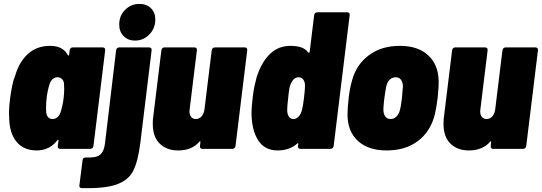

<svg xmlns="http://www.w3.org/2000/svg" viewBox="-20 -763 2777 984"><path d="M353 -520H506Q513 -520 516.5 -516Q520 -512 519 -505L459 -15Q458 -8 453.5 -4Q449 0 442 0H289Q282 0 278.5 -4Q275 -8 276 -15L280 -43Q280 -46 278.5 -47Q277 -48 274 -44Q234 8 168 8Q102 8 65.5 -35.5Q29 -79 27 -157Q27 -158 27.5 -159.5Q28 -161 27 -163Q26 -168 26 -182Q26 -217 32 -261Q36 -290 42 -321Q48 -352 55 -367L57 -373Q78 -446 123.5 -487Q169 -528 237 -528Q303 -528 328 -480Q329 -477 331 -478Q333 -479 334 -482L337 -505Q338 -512 342 -516Q346 -520 353 -520ZM306 -260Q309 -284 309 -306Q309 -326 308 -336Q306 -350 297 -358.5Q288 -367 275 -367Q248 -367 235 -335Q223 -298 219 -260Q216 -235 216 -210Q216 -194 217 -186Q222 -153 249 -153Q277 -153 290 -186Q302 -224 306 -260Z M591 -637Q591 -683 621.5 -713Q652 -743 695 -743Q731 -743 753.5 -721Q776 -699 776 -663Q776 -618 745.5 -586.5Q715 -555 672 -555Q636 -555 613.5 -578Q591 -601 591 -637ZM387 186 403 59Q404 44 420 44Q472 47 492.5 30.5Q513 14 518 -28L575 -505Q576 -512 580 -516Q584 -520 591 -520H744Q751 -520 754.5 -516Q758 -512 757 -505L699 -29Q687 64 663 112Q639 160 578.5 182Q518 204 400 201Q385 201 387 186Z M1081 -520H1234Q1241 -520 1244.5 -516Q1248 -512 1247 -505L1187 -15Q1186 -8 1181.5 -4Q1177 0 1171 0H1017Q1011 0 1007.5 -4Q1004 -8 1005 -15L1007 -35Q1008 -38 1006 -39Q1004 -40 1002 -37Q964 8 893 8Q835 8 799 -26.5Q763 -61 763 -128Q763 -150 765 -162L807 -505Q808 -512 812 -516Q816 -520 823 -520H976Q983 -520 986.5 -516Q990 -512 989 -505L952 -203L951 -192Q951 -174 960 -163.5Q969 -153 983 -153Q1001 -153 1013 -166.5Q1025 -180 1028 -203L1065 -505Q1066 -512 1070.5 -516Q1075 -520 1081 -520Z M1606 -700H1759Q1766 -700 1769.5 -696Q1773 -692 1772 -685L1690 -15Q1689 -8 1684.5 -4Q1680 0 1673 0H1520Q1513 0 1509.5 -4Q1506 -8 1507 -15L1509 -25Q1509 -28 1507 -29Q1505 -30 1503 -27Q1464 8 1402 8Q1336 8 1302.5 -45Q1269 -98 1269 -187Q1269 -212 1276 -271Q1280 -302 1284 -321Q1288 -340 1295 -366Q1319 -443 1362.5 -485.5Q1406 -528 1468 -528Q1498 -528 1521 -521Q1544 -514 1560 -494Q1562 -492 1564 -493Q1566 -494 1567 -497L1590 -685Q1591 -692 1595 -696Q1599 -700 1606 -700ZM1533 -225 1538 -262Q1539 -271 1541 -290.5Q1543 -310 1543 -325Q1543 -344 1534 -355.5Q1525 -367 1510 -367Q1481 -367 1466 -322Q1463 -312 1461.5 -299Q1460 -286 1459 -281Q1459 -275 1457 -261Q1456 -253 1454 -233.5Q1452 -214 1452 -198Q1452 -178 1460.5 -165.5Q1469 -153 1484 -153Q1499 -153 1511 -166Q1523 -179 1528 -201Q1532 -217 1533 -225Z M1761 -176Q1761 -209 1767 -261Q1772 -308 1784 -350Q1806 -432 1870.5 -480Q1935 -528 2029 -528Q2122 -528 2174 -480Q2226 -432 2228 -351Q2229 -319 2223 -262Q2218 -220 2209 -179Q2188 -91 2123.5 -41.5Q2059 8 1962 8Q1867 8 1814 -41Q1761 -90 1761 -176ZM2030 -201Q2034 -216 2036.5 -235Q2039 -254 2040 -261Q2044 -304 2045 -322Q2044 -343 2034.5 -355Q2025 -367 2008 -367Q1990 -367 1977.5 -355Q1965 -343 1960 -322Q1957 -310 1950 -261Q1949 -253 1947 -234.5Q1945 -216 1945 -201Q1945 -179 1954.5 -166Q1964 -153 1982 -153Q1999 -153 2012 -166Q2025 -179 2030 -201Z M2571 -520H2724Q2731 -520 2734.5 -516Q2738 -512 2737 -505L2677 -15Q2676 -8 2671.5 -4Q2667 0 2661 0H2507Q2501 0 2497.5 -4Q2494 -8 2495 -15L2497 -35Q2498 -38 2496 -39Q2494 -40 2492 -37Q2454 8 2383 8Q2325 8 2289 -26.5Q2253 -61 2253 -128Q2253 -150 2255 -162L2297 -505Q2298 -512 2302 -516Q2306 -520 2313 -520H2466Q2473 -520 2476.5 -516Q2480 -512 2479 -505L2442 -203L2441 -192Q2441 -174 2450 -163.5Q2459 -153 2473 -153Q2491 -153 2503 -166.5Q2515 -180 2518 -203L2555 -505Q2556 -512 2560.5 -516Q2565 -520 2571 -520Z"/></svg>

Font: Barlow Semi Condensed Black
Style: Italic
Weight: 900
Width: 4
Italic angle: -7°
Designer: Jeremy Tribby
Foundry: Tribby Type
Version: Version 1.408